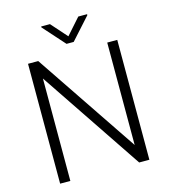

<svg xmlns="http://www.w3.org/2000/svg" viewBox="-129 -999 967 1100"><g transform="rotate(-15 355.0 -449.0)"><path d="M619.6 -710.9V0H559.1L150.9 -607.4V0H90.3V-710.9H150.9L560.1 -103.5V-710.9ZM270.5 -897.9 354.5 -803.2 438.5 -897.9H490.7V-892.1L375.5 -764.2H333L218.3 -892.6V-897.9Z"/></g></svg>

Font: Vazirmatn FD ExtraLight
Style: Regular
Weight: 200
Designer: Saber Rastikerdar
Foundry: Saber Rastikerdar
Version: Version 33.003